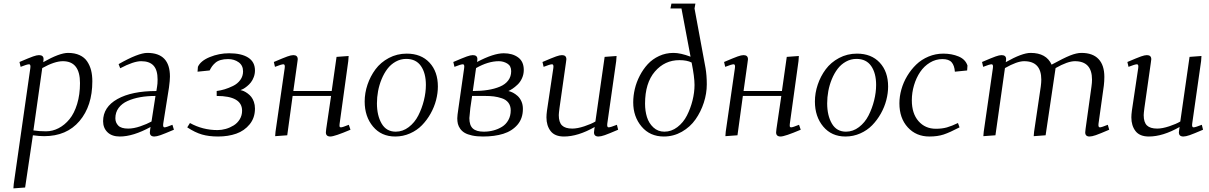

<svg xmlns="http://www.w3.org/2000/svg" viewBox="-20 -749 6693 1063"><path d="M54.2 293.9 56.2 269 147.9 -372.1Q150.9 -393.1 141.1 -393.1Q129.9 -393.1 94.2 -378.9L87.9 -405.8Q142.6 -429.2 163.1 -436.5Q183.6 -443.8 195.8 -443.8Q221.2 -443.8 221.2 -421.9Q221.2 -416 220.2 -411.1L219.2 -404.8Q309.6 -456.1 356.9 -456.1Q394 -456.1 420.9 -443.6Q447.8 -431.2 462.6 -408.9Q477.5 -386.7 484.4 -359.6Q491.2 -332.5 491.2 -298.8Q491.2 -162.6 420.2 -78.9Q349.1 4.9 224.1 4.9Q198.7 4.9 162.1 0L119.1 289.1ZM165 -26.9Q197.3 -22 234.9 -22Q271 -22 304.4 -39.3Q337.9 -56.6 364.5 -88.9Q391.1 -121.1 407 -173.1Q422.9 -225.1 422.9 -289.1Q422.9 -410.2 328.1 -410.2Q282.2 -410.2 213.9 -372.1Z M550.8 -78.1Q550.8 -156.2 630.1 -200.7Q709.5 -245.1 845.7 -245.1L849.6 -269Q852.5 -283.7 852.5 -309.1Q852.5 -361.3 830.1 -385.7Q807.6 -410.2 761.7 -410.2Q719.7 -410.2 645.5 -371.1L636.7 -394Q745.6 -456.1 795.9 -456.1Q920.9 -456.1 920.9 -325.2Q920.9 -304.7 915.5 -264.2L883.8 -64.9Q880.9 -43.9 890.6 -43.9Q899.9 -43.9 934.6 -58.1L942.9 -30.8Q890.1 -8.3 868.4 -0.7Q846.7 6.8 834.5 6.8Q809.6 6.8 809.6 -16.1Q809.6 -19.5 811.5 -33.2L813.5 -45.9Q716.8 6.8 643.6 6.8Q599.6 6.8 575.2 -16.8Q550.8 -40.5 550.8 -78.1ZM618.7 -94.2Q618.7 -70.3 634.8 -53.7Q650.9 -37.1 689.5 -37.1Q720.2 -37.1 756.6 -49.6Q793 -62 818.8 -76.2L840.8 -217.8Q794.9 -217.8 756.3 -210.9Q717.8 -204.1 686.3 -189.9Q654.8 -175.8 636.7 -151.4Q618.7 -127 618.7 -94.2Z M1016.6 -43.9 1031.7 -67.9Q1102.1 -28.8 1184.6 -28.8Q1207 -28.8 1230.2 -35.4Q1253.4 -42 1273.9 -54.7Q1294.4 -67.4 1307.4 -88.6Q1320.3 -109.9 1320.3 -136.2Q1320.3 -217.8 1179.7 -217.8V-245.1Q1201.7 -248 1223.6 -254.6Q1245.6 -261.2 1270.3 -273.2Q1294.9 -285.2 1310.3 -306.2Q1325.7 -327.1 1325.7 -354Q1325.7 -386.7 1301.3 -404.3Q1276.9 -421.9 1242.7 -421.9Q1219.2 -421.9 1201.7 -416.7Q1184.1 -411.6 1172.6 -401.6Q1161.1 -391.6 1154.3 -382.1Q1147.5 -372.6 1140.6 -358.9L1073.7 -352.1L1075.7 -378.9Q1090.3 -412.1 1141.6 -433.1Q1192.9 -454.1 1248.5 -454.1Q1316.4 -454.1 1354 -430.2Q1391.6 -406.2 1391.6 -358.9Q1391.6 -339.8 1385 -322.3Q1378.4 -304.7 1369.1 -293Q1359.9 -281.2 1348.1 -271.7Q1336.4 -262.2 1327.6 -257.3Q1318.8 -252.4 1311.5 -250Q1320.3 -248.5 1329.8 -244.4Q1339.4 -240.2 1350.8 -231.9Q1362.3 -223.6 1371.1 -212.6Q1379.9 -201.7 1385.7 -184.8Q1391.6 -168 1391.6 -147.9Q1391.6 -96.7 1362.3 -60.8Q1333 -24.9 1288.1 -9Q1243.2 6.8 1187.5 6.8Q1136.7 6.8 1098.6 -4.2Q1060.5 -15.1 1016.6 -43.9Z M1496.1 -405.8Q1550.8 -429.2 1571.3 -436.5Q1591.8 -443.8 1604 -443.8Q1628.4 -443.8 1628.4 -420.9Q1628.4 -419.4 1627.9 -416.7Q1627.4 -414.1 1627 -409.4Q1626.5 -404.8 1626 -401.9L1604 -245.1H1816.4L1843.3 -434.1L1910.2 -439L1908.2 -411.1L1860.4 -64.9Q1858.9 -53.7 1860.1 -48.8Q1861.3 -43.9 1867.2 -43.9Q1876.5 -43.9 1911.1 -58.1L1920.4 -30.8Q1832 6.8 1809.1 6.8Q1784.2 6.8 1784.2 -16.1Q1784.2 -21.5 1786.1 -35.2L1813 -217.8H1600.1L1570.3 0L1503.4 4.9L1505.4 -20L1556.2 -372.1Q1559.1 -393.1 1549.3 -393.1Q1538.1 -393.1 1502.4 -378.9Z M1999 -187Q1999 -233.9 2014.6 -280.3Q2030.3 -326.7 2058.8 -365.2Q2087.4 -403.8 2132.8 -428Q2178.2 -452.1 2231.9 -452.1Q2311.5 -452.1 2357.9 -402.3Q2404.3 -352.5 2404.3 -270Q2404.3 -233.4 2394.3 -194.8Q2384.3 -156.2 2364 -120.1Q2343.8 -84 2316.2 -55.7Q2288.6 -27.3 2250 -10.3Q2211.4 6.8 2168 6.8Q2091.3 6.8 2045.2 -48.3Q1999 -103.5 1999 -187ZM2066.9 -176.8Q2066.9 -109.4 2093 -64.7Q2119.1 -20 2170.9 -20Q2210 -20 2242.9 -45.2Q2275.9 -70.3 2295.9 -109.6Q2315.9 -148.9 2326.9 -193.1Q2337.9 -237.3 2337.9 -278.8Q2337.9 -344.2 2310.5 -383.5Q2283.2 -422.9 2229 -422.9Q2197.8 -422.9 2170.7 -407.7Q2143.6 -392.6 2124.8 -367.7Q2106 -342.8 2092.8 -310.8Q2079.6 -278.8 2073.2 -244.6Q2066.9 -210.4 2066.9 -176.8Z M2489.7 -405.8Q2544.4 -429.2 2564.9 -436.5Q2585.4 -443.8 2597.7 -443.8Q2623 -443.8 2623 -421.9Q2623 -416 2622.1 -411.1L2621.1 -405.8Q2712.4 -454.1 2769 -454.1Q2817.4 -454.1 2848.6 -431.2Q2879.9 -408.2 2879.9 -361.8Q2879.9 -337.4 2870.1 -315.9Q2860.4 -294.4 2845.2 -280.3Q2830.1 -266.1 2817.9 -258.1Q2805.7 -250 2794.9 -245.1Q2807.6 -242.2 2820.1 -235.8Q2832.5 -229.5 2845.5 -218Q2858.4 -206.5 2866.7 -188Q2875 -169.4 2875 -146Q2875 -93.3 2845 -58.3Q2814.9 -23.4 2766.6 -8.3Q2718.3 6.8 2653.8 6.8Q2619.6 6.8 2594 1.2Q2568.4 -4.4 2553 -13.4Q2537.6 -22.5 2528.1 -35.9Q2518.6 -49.3 2515.1 -63.2Q2511.7 -77.1 2511.7 -94.2Q2511.7 -107.9 2518.1 -149.9L2549.8 -372.1Q2552.7 -393.1 2543 -393.1Q2531.7 -393.1 2496.1 -378.9ZM2578.6 -95.2Q2578.6 -55.2 2597.9 -37.6Q2617.2 -20 2658.7 -20Q2686.5 -20 2712.2 -26.9Q2737.8 -33.7 2759.5 -47.1Q2781.2 -60.5 2794.4 -84Q2807.6 -107.4 2807.6 -138.2Q2807.6 -163.1 2794.7 -180.2Q2781.7 -197.3 2758.8 -204.8Q2735.8 -212.4 2714.6 -215.1Q2693.4 -217.8 2666 -217.8H2593.8L2584 -150.9Q2578.6 -103.5 2578.6 -95.2ZM2597.7 -245.1Q2643.6 -245.1 2680.7 -251Q2717.8 -256.8 2747.6 -269.3Q2777.3 -281.7 2793.7 -303.5Q2810.1 -325.2 2810.1 -355Q2810.1 -384.3 2788.6 -397.2Q2767.1 -410.2 2741.7 -410.2Q2682.6 -410.2 2615.7 -372.1Z M2983.4 -405.8Q3038.1 -429.2 3058.6 -436.5Q3079.1 -443.8 3091.3 -443.8Q3115.7 -443.8 3115.7 -420.9Q3115.7 -419.4 3115.2 -416.7Q3114.7 -414.1 3114.3 -409.4Q3113.8 -404.8 3113.3 -401.9L3077.6 -150.9Q3073.7 -120.6 3073.7 -111.8Q3073.7 -71.8 3091.8 -54.4Q3109.9 -37.1 3148.4 -37.1Q3176.8 -37.1 3215.1 -49.8Q3253.4 -62.5 3276.4 -76.2L3327.6 -434.1L3393.6 -439L3391.6 -411.1L3342.3 -64.9Q3339.4 -43.9 3349.6 -43.9Q3359.9 -43.9 3395.5 -58.1L3402.3 -30.8Q3350.1 -8.3 3328.1 -0.7Q3306.2 6.8 3293.5 6.8Q3268.6 6.8 3268.6 -16.1Q3268.6 -19.5 3270.5 -33.2L3272.5 -45.9Q3179.7 6.8 3102.5 6.8Q3051.8 6.8 3028.6 -23.2Q3005.4 -53.2 3005.4 -99.1Q3005.4 -114.7 3008.3 -136.2L3043.5 -372.1Q3046.4 -393.1 3036.6 -393.1Q3025.4 -393.1 2989.7 -378.9Z M3485.8 -182.1Q3485.8 -218.8 3494.6 -256.3Q3503.4 -293.9 3522 -329.8Q3540.5 -365.7 3566.4 -393.8Q3592.3 -421.9 3629.2 -439Q3666 -456.1 3709 -456.1Q3747.6 -456.1 3803.2 -435.1L3752.9 -702.1H3691.9L3697.3 -729H3830.1L3825.2 -702.1L3886.2 -372.1Q3893.1 -331.5 3893.1 -282.2Q3893.1 -231.4 3876.7 -180.9Q3860.4 -130.4 3830.8 -88.1Q3801.3 -45.9 3755.1 -19.5Q3709 6.8 3655.3 6.8Q3578.6 6.8 3532.2 -48.1Q3485.8 -103 3485.8 -182.1ZM3551.3 -174.8Q3551.3 -134.8 3561.8 -100.8Q3572.3 -66.9 3597.4 -43.5Q3622.6 -20 3658.2 -20Q3697.3 -20 3730.2 -45.2Q3763.2 -70.3 3783.2 -109.6Q3803.2 -148.9 3814.2 -193.1Q3825.2 -237.3 3825.2 -278.8Q3825.2 -322.3 3809.1 -402.8Q3783.7 -416 3741.2 -416Q3660.2 -416 3605.7 -352.8Q3551.3 -289.6 3551.3 -174.8Z M3988.8 -405.8Q4043.5 -429.2 4064 -436.5Q4084.5 -443.8 4096.7 -443.8Q4121.1 -443.8 4121.1 -420.9Q4121.1 -419.4 4120.6 -416.7Q4120.1 -414.1 4119.6 -409.4Q4119.1 -404.8 4118.7 -401.9L4096.7 -245.1H4309.1L4335.9 -434.1L4402.8 -439L4400.9 -411.1L4353 -64.9Q4351.6 -53.7 4352.8 -48.8Q4354 -43.9 4359.9 -43.9Q4369.1 -43.9 4403.8 -58.1L4413.1 -30.8Q4324.7 6.8 4301.8 6.8Q4276.9 6.8 4276.9 -16.1Q4276.9 -21.5 4278.8 -35.2L4305.7 -217.8H4092.8L4063 0L3996.1 4.9L3998 -20L4048.8 -372.1Q4051.8 -393.1 4042 -393.1Q4030.8 -393.1 3995.1 -378.9Z M4491.7 -187Q4491.7 -233.9 4507.3 -280.3Q4522.9 -326.7 4551.5 -365.2Q4580.1 -403.8 4625.5 -428Q4670.9 -452.1 4724.6 -452.1Q4804.2 -452.1 4850.6 -402.3Q4897 -352.5 4897 -270Q4897 -233.4 4887 -194.8Q4877 -156.2 4856.7 -120.1Q4836.4 -84 4808.8 -55.7Q4781.2 -27.3 4742.7 -10.3Q4704.1 6.8 4660.6 6.8Q4584 6.8 4537.8 -48.3Q4491.7 -103.5 4491.7 -187ZM4559.6 -176.8Q4559.6 -109.4 4585.7 -64.7Q4611.8 -20 4663.6 -20Q4702.6 -20 4735.6 -45.2Q4768.6 -70.3 4788.6 -109.6Q4808.6 -148.9 4819.6 -193.1Q4830.6 -237.3 4830.6 -278.8Q4830.6 -344.2 4803.2 -383.5Q4775.9 -422.9 4721.7 -422.9Q4690.4 -422.9 4663.3 -407.7Q4636.2 -392.6 4617.4 -367.7Q4598.6 -342.8 4585.4 -310.8Q4572.3 -278.8 4565.9 -244.6Q4559.6 -210.4 4559.6 -176.8Z M4959.5 -176.8Q4959.5 -214.8 4970.5 -253.9Q4981.4 -293 5002.7 -328.4Q5023.9 -363.8 5052.7 -391.6Q5081.5 -419.4 5120.6 -435.8Q5159.7 -452.1 5202.6 -452.1Q5249 -452.1 5286.9 -436.5Q5324.7 -420.9 5336.4 -386.2L5334.5 -358.9L5266.6 -352.1Q5264.2 -386.2 5248.8 -404.1Q5233.4 -421.9 5197.8 -421.9Q5160.6 -421.9 5128.4 -402.3Q5096.2 -382.8 5074.5 -350.6Q5052.7 -318.4 5040.5 -277.3Q5028.3 -236.3 5028.3 -193.8Q5028.3 -120.6 5065.2 -78.4Q5102.1 -36.1 5161.6 -36.1Q5195.8 -36.1 5222.7 -43.7Q5249.5 -51.3 5283.7 -67.9L5292.5 -43.9Q5238.3 -15.6 5204.6 -4.4Q5170.9 6.8 5125.5 6.8Q5052.2 6.8 5005.9 -43.9Q4959.5 -94.7 4959.5 -176.8Z M5417 -405.8Q5471.7 -429.2 5492.2 -436.5Q5512.7 -443.8 5524.9 -443.8Q5550.3 -443.8 5550.3 -421.9Q5550.3 -416 5549.3 -411.1L5548.3 -404.8Q5638.7 -456.1 5686 -456.1Q5772.9 -456.1 5802.2 -391.1Q5868.2 -427.2 5904.3 -441.7Q5940.4 -456.1 5967.3 -456.1Q6029.8 -456.1 6062 -422.1Q6094.2 -388.2 6094.2 -323.2Q6094.2 -298.8 6091.3 -274.9L6062 -64.9Q6059.1 -43.9 6069.3 -43.9Q6078.6 -43.9 6113.3 -58.1L6121.1 -30.8Q6068.8 -8.3 6046.9 -0.7Q6024.9 6.8 6012.2 6.8Q5988.3 6.8 5988.3 -16.1Q5988.3 -19.5 5990.2 -35.2L6022.9 -270Q6025.9 -291.5 6025.9 -308.1Q6025.9 -410.2 5931.2 -410.2Q5891.1 -410.2 5824.2 -372.1L5769 0L5703.1 4.9L5705.1 -19L5742.2 -270Q5745.1 -291.5 5745.1 -308.1Q5745.1 -410.2 5649.9 -410.2Q5610.8 -410.2 5543.9 -372.1L5491.2 0L5424.3 4.9L5426.3 -19L5477.1 -372.1Q5480 -393.1 5470.2 -393.1Q5459 -393.1 5423.3 -378.9Z M6221.7 -405.8Q6276.4 -429.2 6296.9 -436.5Q6317.4 -443.8 6329.6 -443.8Q6354 -443.8 6354 -420.9Q6354 -419.4 6353.5 -416.7Q6353 -414.1 6352.5 -409.4Q6352.1 -404.8 6351.6 -401.9L6315.9 -150.9Q6312 -120.6 6312 -111.8Q6312 -71.8 6330.1 -54.4Q6348.1 -37.1 6386.7 -37.1Q6415 -37.1 6453.4 -49.8Q6491.7 -62.5 6514.6 -76.2L6565.9 -434.1L6631.8 -439L6629.9 -411.1L6580.6 -64.9Q6577.6 -43.9 6587.9 -43.9Q6598.1 -43.9 6633.8 -58.1L6640.6 -30.8Q6588.4 -8.3 6566.4 -0.7Q6544.4 6.8 6531.7 6.8Q6506.8 6.8 6506.8 -16.1Q6506.8 -19.5 6508.8 -33.2L6510.7 -45.9Q6418 6.8 6340.8 6.8Q6290 6.8 6266.8 -23.2Q6243.7 -53.2 6243.7 -99.1Q6243.7 -114.7 6246.6 -136.2L6281.7 -372.1Q6284.7 -393.1 6274.9 -393.1Q6263.7 -393.1 6228 -378.9Z"/></svg>

Font: Dehuti Alt
Style: Italic
Weight: 400
Version: Version 1.2